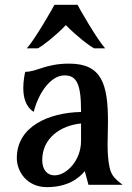

<svg xmlns="http://www.w3.org/2000/svg" viewBox="-20 -767 548 797"><path d="M347.2 0H488.8C463.4 -20.5 442.4 -34.2 434.6 -73.2C421.9 -132.8 428.2 -201.7 428.2 -260.7C428.2 -418 402.8 -502.9 267.1 -502.9C168.5 -502.9 133.8 -468.8 84.5 -468.8C82 -456.5 76.7 -430.7 76.7 -401.9C76.7 -365.2 85.4 -324.2 120.1 -302.7C137.2 -373.5 187 -454.1 248 -454.1C297.9 -454.1 316.4 -418.5 316.4 -307.6V-302.2C182.1 -299.3 49.8 -242.2 49.8 -110.8C49.8 -55.2 91.3 9.8 174.8 9.8C258.3 9.8 306.2 -24.9 332 -56.6ZM206.5 -39.1C175.8 -39.1 155.3 -62.5 155.3 -102.5C155.3 -192.9 230.5 -246.1 316.4 -254.4V-182.1C316.4 -100.6 255.9 -39.1 206.5 -39.1ZM370.6 -566.4H416.5C382.3 -604 306.6 -736.8 301.8 -747.1H206.1C201.2 -736.8 125.5 -604 91.3 -566.4H137.2C159.2 -578.1 207.5 -615.7 253.4 -662.6C299.8 -615.7 348.6 -578.1 370.6 -566.4Z"/></svg>

Font: Amarante
Style: Regular
Weight: 400
Designer: Karolina Lach
Foundry: Sorkin Type Co.
Version: Version 1.001